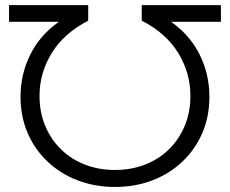

<svg xmlns="http://www.w3.org/2000/svg" viewBox="-20 -720 893 746"><path d="M838.3 -700V-635.2H644.8Q717.5 -584.3 755.5 -508.3Q793.6 -432.3 793.6 -343.8Q793.6 -267.2 766.1 -203.2Q738.5 -139.2 688.6 -92.1Q638.7 -44.9 572 -19.3Q505.4 6.4 426.7 6.4Q348.6 6.4 281.7 -19.3Q214.7 -44.9 164.8 -92.1Q114.9 -139.2 87.3 -203.2Q59.8 -267.2 59.8 -343.8Q59.8 -432.3 97.9 -508.3Q135.9 -584.3 208.6 -635.2H15.1V-700H322.7V-639.6Q229.7 -592 181.6 -514.7Q133.6 -437.4 133.6 -347.2Q133.6 -284.2 155.4 -231.7Q177.2 -179.1 216.4 -140.4Q255.6 -101.7 309.4 -80.7Q363.2 -59.6 426.7 -59.6Q490.2 -59.6 544 -80.7Q597.8 -101.7 637 -140.4Q676.2 -179.1 698 -231.7Q719.8 -284.2 719.8 -347.2Q719.8 -438 671.8 -515.3Q623.7 -592.6 530.7 -639.6V-700Z"/></svg>

Font: Montserrat Thin
Style: Regular
Weight: 100
Designer: Julieta Ulanovsky
Foundry: Julieta Ulanovsky
Version: Version 9.000